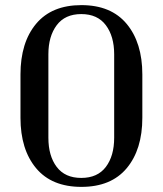

<svg xmlns="http://www.w3.org/2000/svg" viewBox="-20 -720 636 750"><path d="M536 -260Q536 -136 475 -63Q414 10 298 10Q182 10 121 -63Q60 -136 60 -260V-429Q60 -554 121 -627Q182 -700 298 -700Q414 -700 475 -626.5Q536 -553 536 -429ZM426 -182V-508Q426 -578 393.5 -621.5Q361 -665 297.5 -665Q234 -665 201.5 -621.5Q169 -578 169 -508V-182Q169 -111 201.5 -68Q234 -25 297.5 -25Q361 -25 393.5 -68Q426 -111 426 -182Z"/></svg>

Font: Trochut
Style: Regular
Weight: 400
Designer: Andreu Balius
Foundry: Andreu Balius
Version: Version 1.001